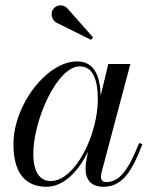

<svg xmlns="http://www.w3.org/2000/svg" viewBox="-20 -705 587 735"><path d="M195.5 -618.5 328.5 -552.5 336.5 -561.5 238 -673C217 -693.5 191.5 -684 182 -667.5C172.5 -651 179.5 -628 195.5 -618.5ZM525 -153 512.5 -157.5C471 -51.5 435.5 -8 387 -8C372 -8 366.5 -16.5 366.5 -28C366.5 -32.5 367 -38.5 368.5 -44L479 -460H394.5L365.5 -339C363.5 -409 344 -470 275 -470C160.5 -470 31.5 -305.5 31.5 -152.5C31.5 -51.5 70.5 10 158 10C224 10 280 -49 317 -124.5L309.5 -85C308.5 -78 307.5 -69 307.5 -58C307.5 -18 328.5 10 375.5 10C442 10 482 -38 525 -153ZM354.5 -324C354.5 -191.5 269 -12 174 -12C133 -12 107.5 -46 107.5 -116C107.5 -246 199 -451 285.5 -451C336.5 -451 354.5 -398.5 354.5 -324Z"/></svg>

Font: Bodoni* 16pt
Style: Italic
Weight: 400
Italic angle: -13°
Version: Version 2.3